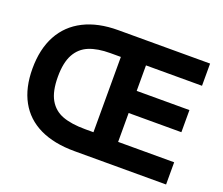

<svg xmlns="http://www.w3.org/2000/svg" viewBox="-115 -869 1207 1040"><g transform="rotate(20 488.0 -348.5)"><path d="M35.5 -343Q35.5 -455.5 78.5 -534.8Q121.5 -614 203.5 -655.5Q285.5 -697 401 -697H930.5V-569H607.5V-422H911.5V-294.5H607.5V-128H930.5V0H402Q284 0 202 -39.5Q120 -79 77.8 -155.8Q35.5 -232.5 35.5 -343ZM416.5 -131.5H464V-565.5H403.5Q330.5 -565.5 281.5 -545.5Q232.5 -525.5 206.2 -477.8Q180 -430 180 -348.5Q180 -264.5 207.2 -217Q234.5 -169.5 285.8 -150.5Q337 -131.5 416.5 -131.5Z"/></g></svg>

Font: HK Grotesk ExtraBold
Style: Regular
Weight: 800
Designer: Alfredo Marco Pradil
Foundry: Hanken Design Co.
Version: Version 3.001